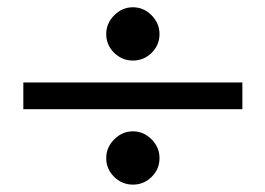

<svg xmlns="http://www.w3.org/2000/svg" viewBox="-20 -538 727 526"><path d="M271 -444.8Q271 -474.1 293 -496.1Q314.9 -518.1 344.2 -518.1Q373.5 -518.1 395.3 -496.1Q417 -474.1 417 -444.8Q417 -414.6 395.5 -393.3Q374 -372.1 344.2 -372.1Q314.5 -372.1 292.7 -393.3Q271 -414.6 271 -444.8ZM43.9 -238.8V-312H644V-238.8ZM271 -105Q271 -134.3 293 -156.2Q314.9 -178.2 344.2 -178.2Q373.5 -178.2 395.3 -156.2Q417 -134.3 417 -105Q417 -74.7 395.5 -53.5Q374 -32.2 344.2 -32.2Q314.5 -32.2 292.7 -53.5Q271 -74.7 271 -105Z"/></svg>

Font: Orkney
Style: Bold
Weight: 700
Designer: Samuel Oakes and Alfredo Marco Pradil
Foundry: Alfredo Marco Pradil
Version: 1.0